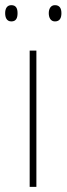

<svg xmlns="http://www.w3.org/2000/svg" viewBox="-32 -724 258 744"><path d="M-12 -673C-12 -656 -6 -641 12 -641C31 -641 36 -655 36 -673C36 -690 31 -704 12 -704C-6 -704 -12 -689 -12 -673ZM157 -673C157 -656 164 -641 181 -641C200 -641 206 -655 206 -673C206 -690 200 -704 181 -704C164 -704 157 -689 157 -673ZM109 0V-528H83V0Z"/></svg>

Font: Noto Sans Gurmukhi SemiCondensed Thin
Style: Regular
Weight: 100
Width: 4
Designer: Jelle Bosma - Monotype Design Team
Foundry: Monotype Imaging Inc.
Version: Version 2.004